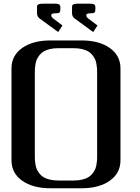

<svg xmlns="http://www.w3.org/2000/svg" viewBox="-20 -1008 748 1028"><path d="M365.7 -967.8Q365.7 -975.6 366.9 -979Q368.2 -982.4 375.2 -985.4Q382.3 -988.3 397 -988.3H459.5Q470.7 -988.3 477.5 -986.8Q484.4 -985.4 487.1 -981.7Q489.7 -978 490.2 -975.6Q490.7 -973.1 490.7 -967.8V-957Q490.7 -944.8 485.6 -940.7Q480.5 -936.5 459.5 -936.5Q441.9 -936.5 441.9 -925.8Q441.9 -918.9 450.2 -910.6L502 -871.6L479 -836.4L379.4 -909.2Q366.2 -919.4 365.7 -936.5ZM178.2 -967.8Q178.2 -975.6 179.4 -979Q180.7 -982.4 187.7 -985.4Q194.8 -988.3 209.5 -988.3H272Q283.2 -988.3 290 -986.8Q296.9 -985.4 299.6 -981.7Q302.2 -978 302.7 -975.6Q303.2 -973.1 303.2 -967.8V-957Q303.2 -944.8 298.1 -940.7Q293 -936.5 272 -936.5Q254.4 -936.5 254.4 -925.8Q254.4 -918.9 262.7 -910.6L314.5 -871.6L291.5 -836.4L191.9 -909.2Q178.7 -919.4 178.2 -936.5ZM250 0Q156.2 0 98.9 -40.3Q41.5 -80.6 41.5 -149.9V-641.6Q41.5 -710.9 98.9 -751.2Q156.2 -791.5 250 -791.5H416.5Q510.3 -791.5 567.6 -751.2Q625 -710.9 625 -641.6V-149.9Q625 -80.6 567.6 -40.3Q510.3 0 416.5 0ZM375 -41.5Q399.9 -41.5 419.9 -46.4Q439.9 -51.3 452.6 -58.8Q465.3 -66.4 474.6 -78.1Q483.9 -89.8 488.8 -100.3Q493.7 -110.8 496.3 -125.5Q499 -140.1 499.5 -149.9Q500 -159.7 500 -172.9V-618.7Q500 -631.8 499.5 -641.6Q499 -651.4 496.3 -666Q493.7 -680.7 488.8 -691.2Q483.9 -701.7 474.6 -713.4Q465.3 -725.1 452.6 -732.7Q439.9 -740.2 419.9 -745.1Q399.9 -750 375 -750H291.5Q266.6 -750 246.6 -745.1Q226.6 -740.2 213.9 -732.7Q201.2 -725.1 191.9 -713.4Q182.6 -701.7 177.7 -691.2Q172.9 -680.7 170.2 -666Q167.5 -651.4 167 -641.6Q166.5 -631.8 166.5 -618.7V-172.9Q166.5 -159.7 167 -149.9Q167.5 -140.1 170.2 -125.5Q172.9 -110.8 177.7 -100.3Q182.6 -89.8 191.9 -78.1Q201.2 -66.4 213.9 -58.8Q226.6 -51.3 246.6 -46.4Q266.6 -41.5 291.5 -41.5Z"/></svg>

Font: Gputeks
Style: Bold
Weight: 600
Width: 8
Version: Version 0.9